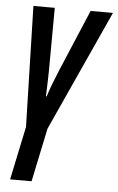

<svg xmlns="http://www.w3.org/2000/svg" viewBox="-55 -578 526 857"><g transform="rotate(5 208.0 -150.0)"><path d="M23.4 240.2 73.7 1 59.6 -540H155.3L153.8 -259.3Q153.3 -234.9 152.6 -206.3Q151.9 -177.7 150.4 -143.1H153.8Q162.1 -169.9 173.3 -199.2Q184.6 -228.5 198.7 -262.7L315.9 -540H416L169.9 0.5L119.6 240.2Z"/></g></svg>

Font: Open Sans Condensed SemiBold
Style: Italic
Weight: 600
Width: 3
Italic angle: -12°
Designer: Monotype Design Team
Foundry: Monotype Imaging Inc.
Version: Version 3.000; ttfautohint (v1.8.4)